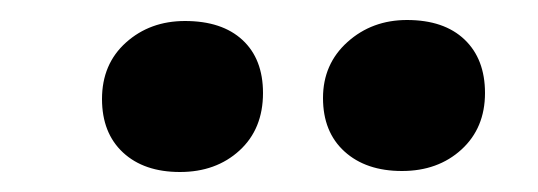

<svg xmlns="http://www.w3.org/2000/svg" viewBox="-20 -784 538 192"><path d="M303 -686Q303 -720 327.5 -742Q352 -764 387 -764Q424 -764 444.5 -744.5Q465 -725 465 -691Q465 -656 441.5 -634.5Q418 -613 382 -613Q346 -613 324.5 -632.5Q303 -652 303 -686ZM82 -685Q82 -720 106 -741.5Q130 -763 165 -763Q202 -763 222.5 -744Q243 -725 243 -691Q243 -655 219.5 -633.5Q196 -612 160 -612Q124 -612 103 -631.5Q82 -651 82 -685Z"/></svg>

Font: Literata 36pt
Style: Bold Italic
Weight: 700
Italic angle: -2°
Designer: Latin by Veronika Burian and Jose Scaglione. Greek by Irene Vlachou. Cyrillic by Vera Evstafieva
Foundry: TypeTogether
Version: Version 3.002